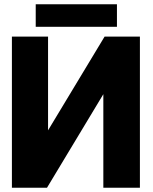

<svg xmlns="http://www.w3.org/2000/svg" viewBox="-20 -883 718 903"><path d="M36 0H201L466 -440V0H638V-711H472L206 -270V-711H36ZM148 -757H530V-863H148Z"/></svg>

Font: Asimov Pro
Style: Ult
Weight: 900
Designer: Google
Version: Version 2.000980; 2014